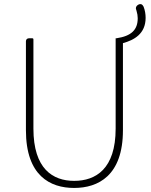

<svg xmlns="http://www.w3.org/2000/svg" viewBox="-20 -915 745 948"><path d="M108 -499V-272C108 -47 228 13 346 13C464 13 587 -47 587 -272V-702C642 -717 699 -748 699 -827C699 -845 696 -864 689 -882C683 -894 675 -898 663 -892C651 -885 648 -875 654 -862C658 -849 660 -836 660 -825C660 -768 629 -737 555 -726H551V-280C551 -81 453 -22 346 -22C241 -22 145 -81 145 -280V-720C145 -724 143 -726 139 -726H126H123C114 -726 108 -720 108 -711Z"/></svg>

Font: GenSenRounded2 TW EL
Style: Regular
Weight: 250
Version: Version 2.100;PS 2.1;hotconv 16.6.51;makeotf.lib2.5.65220 DE